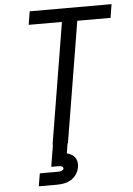

<svg xmlns="http://www.w3.org/2000/svg" viewBox="-62 -781 724 1047"><g transform="rotate(-5 300.0 -257.5)"><path d="M202 0 311 -662H129L141 -735H589L577 -661H395L286 0ZM107 220 119 150H219Q223 150 227.5 149.5Q232 149 236.5 147.5Q241 146 245 143Q249 140 250 135Q250 135 250 135Q250 135 250 135Q250 131 247.5 127.5Q245 124 241 122.5Q237 121 232.5 120.5Q228 120 224 120H184L204 0H284L275 54Q288 58 300 64.5Q312 71 319.5 81.5Q327 92 329.5 106Q332 120 329 135Q326 154 314.5 172Q303 190 285 201Q267 212 247 216Q227 220 207 220Z"/></g></svg>

Font: Iosevka Curly Extended Oblique
Style: Regular
Weight: 400
Width: 7
Italic angle: -9°
Monospace: yes
Designer: Belleve Invis
Foundry: Belleve Invis
Version: Version 11.1.0; ttfautohint (v1.8.3)